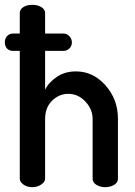

<svg xmlns="http://www.w3.org/2000/svg" viewBox="-26 -776 560 796"><path d="M28 -637H56V-722Q56 -737 70.5 -746.5Q85 -756 108 -756Q130 -756 145.5 -746.5Q161 -737 161 -722V-637H237Q251 -637 261.5 -626Q272 -615 272 -600Q272 -585 261.5 -575Q251 -565 237 -565H161V-404Q177 -436 210.5 -458Q244 -480 289 -480Q360 -480 411.5 -422Q463 -364 463 -283V-35Q463 -19 447 -9.5Q431 0 410 0Q390 0 374 -9.5Q358 -19 358 -35V-283Q358 -323 328 -355Q298 -387 257 -387Q219 -387 190 -358.5Q161 -330 161 -283V-35Q161 -22 145 -11Q129 0 108 0Q86 0 71 -11Q56 -22 56 -35V-565H28Q13 -565 3.5 -574.5Q-6 -584 -6 -600Q-6 -616 3.5 -626.5Q13 -637 28 -637Z"/></svg>

Font: Dosis
Style: SemiBold
Weight: 600
Designer: Edgar Tolentino, Pablo Impallari, Igino Marini
Foundry: Edgar Tolentino, Pablo Impallari, Igino Marini
Version: Version 1.007